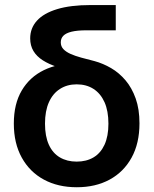

<svg xmlns="http://www.w3.org/2000/svg" viewBox="-20 -748 623 779"><path d="M291.5 11.7Q215.3 11.7 158 -19.3Q100.6 -50.3 68.4 -108.4Q36.1 -166.5 36.1 -246.6Q36.1 -326.7 68.4 -381.1Q100.6 -435.5 158 -463.4Q215.3 -491.2 291 -491.2V-456.5Q248 -464.8 213.4 -476.1Q178.7 -487.3 153.8 -503.2Q128.9 -519 115.7 -541Q102.5 -563 102.5 -592.3Q102.5 -633.8 129.9 -664.1Q157.2 -694.3 211.7 -710.9Q266.1 -727.5 347.7 -727.5H449.7V-625H330.1Q293.5 -625 270.5 -619.4Q247.6 -613.8 237.1 -603Q226.6 -592.3 226.6 -576.2Q226.6 -560.1 237.1 -548.8Q247.6 -537.6 266.1 -529.3Q284.7 -521 309.6 -514.2Q334.5 -507.3 363.8 -500Q397.9 -490.7 430.7 -471.7Q463.4 -452.6 489.3 -422.1Q515.1 -391.6 530.5 -348.4Q545.9 -305.2 545.9 -247.6Q545.9 -166.5 513.9 -108.4Q481.9 -50.3 424.8 -19.3Q367.7 11.7 291.5 11.7ZM291 -92.3Q330.6 -92.3 359.4 -109.4Q388.2 -126.5 404.1 -160.9Q419.9 -195.3 419.9 -246.1Q419.9 -297.9 404.1 -333.3Q388.2 -368.7 359.4 -387.2Q330.6 -405.8 291 -405.8Q252.4 -405.8 223.4 -387.2Q194.3 -368.7 178.5 -333.3Q162.6 -297.9 162.6 -246.1Q162.6 -195.3 178.2 -160.9Q193.8 -126.5 222.9 -109.4Q252 -92.3 291 -92.3Z"/></svg>

Font: Inter 24pt SemiBold
Style: Regular
Weight: 600
Designer: Rasmus Andersson
Foundry: rsms
Version: Version 4.001;git-66647c0bb